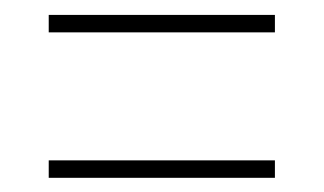

<svg xmlns="http://www.w3.org/2000/svg" viewBox="-20 -414 445 264"><path d="M47 -369.5V-393.5H358V-369.5ZM47 -169.5V-193.5H358V-169.5Z"/></svg>

Font: Imbue 48pt
Style: Regular
Weight: 400
Designer: Tyler Finck
Foundry: Etcetera Type Company
Version: Version 1.102